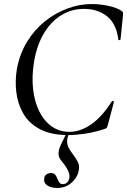

<svg xmlns="http://www.w3.org/2000/svg" viewBox="-20 -656 630 951"><path d="M318 13Q232 13 177 -16.5Q122 -46 94.5 -95Q67 -144 60.5 -201.5Q54 -259 64 -316Q78 -390 114 -449Q150 -508 201.5 -549.5Q253 -591 313 -613.5Q373 -636 434 -636Q475 -636 516.5 -627Q558 -618 581 -603Q588 -598 589 -594Q590 -590 589 -579L577 -461Q576 -457 571 -457Q566 -457 566 -461Q556 -539 510 -575.5Q464 -612 396 -612Q333 -612 281.5 -579.5Q230 -547 195.5 -487.5Q161 -428 148 -346Q137 -276 144 -214Q151 -152 174.5 -104.5Q198 -57 236 -30Q274 -3 324 -3Q378 -3 431.5 -40Q485 -77 534 -154Q536 -157 541 -155Q546 -153 544 -150L515 -40Q512 -28 509 -23.5Q506 -19 497 -17Q449 -1 402.5 6Q356 13 318 13ZM262 275Q234 275 214.5 262.5Q195 250 199 226Q201 214 210.5 207.5Q220 201 232 201Q247 201 253.5 209.5Q260 218 264 228.5Q268 239 273.5 247.5Q279 256 291 256Q318 256 324 223Q326 205 314 183Q302 161 282 138Q269 122 270 102Q271 82 282 60L311 0H324Q313 24 312.5 41.5Q312 59 319 73.5Q326 88 338 104Q356 127 365.5 146.5Q375 166 370 188Q368 205 355 225.5Q342 246 319 260.5Q296 275 262 275Z"/></svg>

Font: Cormorant Medium
Style: Italic
Weight: 500
Italic angle: -10°
Designer: Christian Thalmann (Catharsis Fonts)
Foundry: Catharsis Fonts
Version: Version 4.000